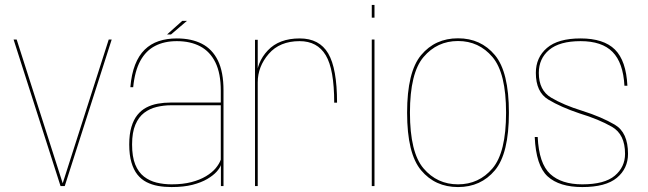

<svg xmlns="http://www.w3.org/2000/svg" viewBox="-20 -753 2622 777"><path d="M225 0H242L432 -593H420L233.5 -10.5H234L47.5 -593H35Z M674 4Q723.5 4 759.2 -5.2Q795 -14.5 819 -28.8Q843 -43 856.5 -58Q870 -73 874 -85V0H884.5V-387Q884.5 -462 861.8 -508.2Q839 -554.5 796.8 -576Q754.5 -597.5 695.5 -597.5Q655 -597.5 622.2 -586.5Q589.5 -575.5 565.5 -552Q541.5 -528.5 526.8 -491Q512 -453.5 507.5 -400H519Q525.5 -466 548 -507Q570.5 -548 607.8 -567.2Q645 -586.5 695.5 -586.5Q750.5 -586.5 790.2 -565.5Q830 -544.5 851.8 -500.2Q873.5 -456 873.5 -386V-338H671Q644 -338 618.8 -333.5Q593.5 -329 572.5 -318Q551.5 -307 536 -287.8Q520.5 -268.5 511.8 -239.2Q503 -210 503 -168.5Q503 -126 511.8 -96Q520.5 -66 536 -46.5Q551.5 -27 573 -16Q594.5 -5 620 -0.5Q645.5 4 674 4ZM674.5 -7Q642.5 -7 613.8 -14Q585 -21 562.5 -38.5Q540 -56 527.2 -87.5Q514.5 -119 514.5 -168.5Q514.5 -217 527.8 -248.2Q541 -279.5 563.5 -296.5Q586 -313.5 614.2 -320.2Q642.5 -327 672.5 -327H873.5V-107Q867.5 -90 852.8 -72.2Q838 -54.5 813.5 -39.8Q789 -25 754.5 -16Q720 -7 674.5 -7ZM656 -613.5H672L736.5 -668.5H717.5Z M1332.5 -337.5H1344Q1344 -476 1308.2 -536.8Q1272.5 -597.5 1193 -597.5Q1109.5 -597.5 1063.8 -549Q1018 -500.5 1018 -434.5L1023 -419.5Q1023 -483.5 1067.5 -535Q1112 -586.5 1192.5 -586.5Q1264 -586.5 1298.2 -529.5Q1332.5 -472.5 1332.5 -337.5ZM1012 0H1023V-461.5V-592H1012Z M1484.5 0H1495.5V-593H1484.5ZM1484.5 -733V-681.5H1495.5V-733Z M1833.5 4Q1926 4 1982.8 -63.8Q2039.5 -131.5 2039.5 -297Q2039.5 -462 1982.8 -530Q1926 -598 1833.5 -598Q1741 -598 1684.2 -530Q1627.5 -462 1627.5 -297Q1627.5 -131.5 1684.2 -63.8Q1741 4 1833.5 4ZM1833.5 -7Q1749 -7 1694 -71.5Q1639 -136 1639 -297Q1639 -457.5 1694 -522.2Q1749 -587 1833.5 -587Q1918 -587 1973 -522.2Q2028 -457.5 2028 -297Q2028 -136 1973 -71.5Q1918 -7 1833.5 -7Z M2336.5 4Q2431.5 4 2476.5 -33.5Q2521.5 -71 2521.5 -130.5Q2521.5 -217 2467.8 -248.5Q2414 -280 2336.5 -304.5Q2260.5 -328 2210.5 -357.8Q2160.5 -387.5 2160.5 -458Q2160.5 -516 2202.5 -551.2Q2244.5 -586.5 2329.5 -586.5Q2416 -586.5 2459 -542.8Q2502 -499 2507 -406H2519Q2514 -507.5 2468.5 -552.5Q2423 -597.5 2329.5 -597.5Q2238.5 -597.5 2193.5 -559Q2148.5 -520.5 2148.5 -458Q2148.5 -380.5 2199 -350Q2249.5 -319.5 2325.5 -294Q2403 -270.5 2456.2 -240Q2509.5 -209.5 2509.5 -130.5Q2509.5 -77 2468 -42Q2426.5 -7 2336.5 -7Q2252 -7 2206.5 -49Q2161 -91 2156 -198.5H2144Q2149 -82.5 2196.2 -39.2Q2243.5 4 2336.5 4Z"/></svg>

Font: Anybody UltraCondensed Thin Thin
Style: Regular
Weight: 250
Version: Version 1.111